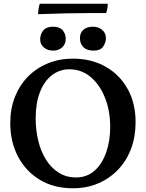

<svg xmlns="http://www.w3.org/2000/svg" viewBox="-20 -999 781 1028"><path d="M370 9Q268 9 193 -36.5Q118 -82 76.5 -160.5Q35 -239 35 -340Q35 -418 60.5 -481.5Q86 -545 131.5 -590.5Q177 -636 238 -660.5Q299 -685 370 -685Q469 -685 544.5 -642.5Q620 -600 663 -523.5Q706 -447 706 -345Q706 -268 682 -203.5Q658 -139 613 -91.5Q568 -44 506.5 -17.5Q445 9 370 9ZM387 -49Q445 -49 485.5 -84.5Q526 -120 548 -181.5Q570 -243 570 -320Q570 -406 542 -476Q514 -546 465 -587Q416 -628 351 -628Q299 -628 258 -596.5Q217 -565 194 -506Q171 -447 171 -366Q171 -304 184.5 -247Q198 -190 225.5 -145.5Q253 -101 293.5 -75Q334 -49 387 -49ZM481 -728Q445 -728 426.5 -746.5Q408 -765 408 -795Q408 -824 427 -840Q446 -856 477 -856Q507 -856 527 -839Q547 -822 547 -795Q547 -770 532 -749Q517 -728 481 -728ZM265 -728Q234 -728 214.5 -745Q195 -762 195 -788Q195 -814 211 -835Q227 -856 263 -856Q299 -856 315.5 -837Q332 -818 332 -790Q332 -763 313 -745.5Q294 -728 265 -728ZM557 -979Q557 -969 555 -955.5Q553 -942 548 -929Q515 -929 459 -929Q403 -929 332.5 -927.5Q262 -926 184 -923Q184 -934 186.5 -951Q189 -968 193 -979Z"/></svg>

Font: Vollkorn SemiBold
Style: Regular
Weight: 600
Designer: Friedrich Althausen
Foundry: Friedrich Althausen
Version: Version 5.000